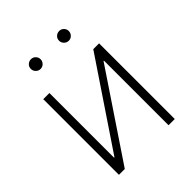

<svg xmlns="http://www.w3.org/2000/svg" viewBox="-201 -841 961 961"><g transform="rotate(-45 279.0 -360.5)"><path d="M476.6 0H432.6V-457H429.7L123 0H81.5V-535.6H125V-78.1H127.9L435.5 -535.6H476.6ZM378.9 -651.9Q364.7 -651.9 354.5 -662.1Q344.2 -672.4 344.2 -686.5Q344.2 -701.2 354.5 -710.9Q364.7 -720.7 378.9 -720.7Q393.1 -720.7 403.1 -710.7Q413.1 -700.7 413.1 -686.5Q413.1 -672.4 403.1 -662.1Q393.1 -651.9 378.9 -651.9ZM179.2 -651.9Q165 -651.9 154.8 -662.1Q144.5 -672.4 144.5 -686.5Q144.5 -701.2 154.8 -710.9Q165 -720.7 179.2 -720.7Q193.4 -720.7 203.4 -710.7Q213.4 -700.7 213.4 -686.5Q213.4 -672.4 203.4 -662.1Q193.4 -651.9 179.2 -651.9Z"/></g></svg>

Font: Inter 20pt ExtraLight
Style: Regular
Weight: 250
Version: Version 4.001;git-66647c0bb